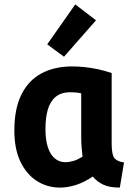

<svg xmlns="http://www.w3.org/2000/svg" viewBox="-20 -839 600 870"><path d="M252 11Q194 11 147 -19Q100 -49 72.5 -106.5Q45 -164 45 -248Q45 -346 77 -410.5Q109 -475 168 -506.5Q227 -538 307 -538Q334 -538 363 -535Q392 -532 423 -525.5Q454 -519 486 -508V-188Q486 -138 498.5 -122.5Q511 -107 542 -103L523 11Q476 11 448.5 -2Q421 -15 400 -39Q362 -13 324.5 -1Q287 11 252 11ZM277 -104Q294 -104 313.5 -110Q333 -116 354 -129Q352 -146 350 -169.5Q348 -193 348 -213V-416Q335 -419 323 -420Q311 -421 300 -421Q257 -421 232 -400Q207 -379 196.5 -342Q186 -305 186 -255Q186 -205 197 -171.5Q208 -138 228.5 -121Q249 -104 277 -104ZM270 -582 194 -638 321 -819 415 -747Z"/></svg>

Font: Ubuntu Sans Mono
Style: Bold
Weight: 700
Monospace: yes
Designer: Dalton Maag Ltd
Foundry: Dalton Maag Ltd
Version: Version 1.006